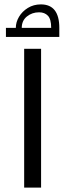

<svg xmlns="http://www.w3.org/2000/svg" viewBox="-20 -854 297 874"><path d="M7 0ZM90 -632H167V0H90ZM7 -727H52Q52 -753 66.5 -777.5Q81 -802 107 -818Q133 -834 166 -834Q250 -834 250 -727V-686H7ZM213 -727Q213 -767 198 -782.5Q183 -798 158 -798Q126 -798 102.5 -779Q79 -760 79 -727Z"/></svg>

Font: Cairo
Style: Regular
Weight: 400
Designer: Mohamed Gaber, the designers of Titillium
Foundry: Kief Type Foundry
Version: Version 2.009; ttfautohint (v1.5.33-1714) -l 8 -r 50 -G 200 